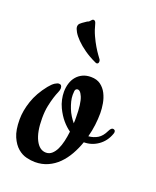

<svg xmlns="http://www.w3.org/2000/svg" viewBox="-120 -566 518 637"><g transform="rotate(20 138.5 -248.0)"><path d="M103 -34.7Q114.7 -34.7 123.5 -42.5Q132.3 -50.3 138.4 -63Q144.5 -75.7 148.4 -92.5Q152.3 -109.4 154.3 -127.4Q140.1 -137.2 126.7 -152.8Q113.3 -168.5 102.5 -190.9Q96.2 -204.1 93.3 -218Q90.3 -231.9 90.3 -244.6Q90.3 -260.7 94.7 -274.9Q99.1 -289.1 107.7 -299.3Q116.2 -309.6 128.9 -315.7Q141.6 -321.8 158.2 -321.8Q179.2 -321.8 192.6 -311.8Q206.1 -301.8 213.9 -286.4Q221.7 -271 224.9 -252.9Q228 -234.9 228 -219.2Q228 -198.7 225.3 -177.2Q222.7 -155.8 216.8 -133.8Q234.9 -135.3 249 -143.8Q263.2 -152.3 272.9 -172.9Q278.8 -185.1 285.2 -185.1Q288.6 -185.1 291.3 -183.1Q293.9 -181.2 293.9 -176.8Q293.9 -173.3 292.5 -169.9Q282.7 -142.1 260 -126Q237.3 -109.9 209.5 -109.9Q201.2 -85.9 189.2 -64.7Q177.2 -43.5 161.1 -27.3Q145 -11.2 124.5 -2Q104 7.3 79.1 7.3Q65.9 7.3 49.3 3.4Q32.7 -0.5 18.1 -12.9Q3.4 -25.4 -6.6 -48.1Q-16.6 -70.8 -16.6 -108.4Q-16.6 -139.2 -5.1 -173.3Q6.3 -207.5 33.2 -241.2Q43.5 -253.9 52 -259.3Q60.5 -264.6 65.9 -264.6Q76.7 -264.6 76.7 -251.5Q76.7 -245.6 72.8 -236.8Q68.8 -228 64.5 -214.4Q60.1 -200.7 56.2 -181.9Q52.2 -163.1 52.2 -137.7Q52.2 -88.9 66.2 -61.8Q80.1 -34.7 103 -34.7ZM157.2 -178.2Q157.2 -228 147.9 -249.8Q138.7 -271.5 127.4 -267.1Q122.6 -265.1 121.8 -258.3Q121.1 -251.5 121.1 -245.1Q121.1 -234.4 124 -222.7Q127 -210.9 131.6 -199.2Q136.2 -187.5 142.8 -177Q149.4 -166.5 156.7 -157.7Q157.2 -163.1 157.2 -168Q157.2 -172.9 157.2 -178.2ZM164.6 -386.2Q166.5 -382.8 166.5 -378.9Q166.5 -375.5 164.8 -373Q163.1 -370.6 159.7 -370.6Q157.7 -370.6 154.8 -372.1Q131.3 -382.8 113 -395.8Q94.7 -408.7 82.3 -421.4Q69.8 -434.1 63.5 -445.1Q57.1 -456.1 57.1 -462.9Q57.1 -469.7 61.3 -474.1Q65.4 -478.5 81.1 -488.8Q83.5 -490.7 85.7 -491.2Q87.9 -491.7 90.3 -494.1Q93.3 -497.1 95.7 -500Q98.1 -502.9 101.1 -502.9Q107.9 -502.9 110.4 -493.2Q115.7 -471.7 124 -453.6Q132.3 -435.5 140.6 -421.6Q148.9 -407.7 155.5 -398.7Q162.1 -389.6 164.6 -386.2Z"/></g></svg>

Font: Engagement
Style: Regular
Weight: 400
Designer: Astigmatic (AOETI)
Foundry: Astigmatic (AOETI)
Version: Version 1.000